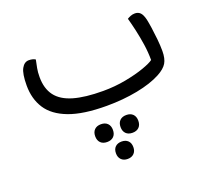

<svg xmlns="http://www.w3.org/2000/svg" viewBox="-119 -534 1086 996"><g transform="rotate(-20 423.5 -36.5)"><path d="M417 16Q288 16 210 -13.5Q132 -43 97 -97Q62 -151 62 -225Q62 -290 77 -317.5Q92 -345 117 -345Q129 -345 138 -342.5Q147 -340 153 -336Q148 -312 144 -291.5Q140 -271 140 -243Q140 -180 170 -140Q200 -100 263.5 -81.5Q327 -63 426 -63Q491 -63 551.5 -74.5Q612 -86 655.5 -101.5Q699 -117 714 -129Q714 -172 707.5 -215.5Q701 -259 692 -299Q683 -339 674 -371Q682 -376 693 -380.5Q704 -385 717 -385Q735 -385 746.5 -373.5Q758 -362 765 -333Q769 -315 773.5 -284Q778 -253 781.5 -218Q785 -183 785 -153Q785 -111 770.5 -87Q756 -63 719 -43Q667 -15 587.5 0.5Q508 16 417 16ZM355 193Q332 193 319 180Q306 167 306 144Q306 121 319 108Q332 95 355 95Q378 95 391 108Q404 121 404 144Q404 167 391 180Q378 193 355 193ZM495 193Q472 193 459 180Q446 167 446 144Q446 121 459 108Q472 95 495 95Q518 95 531 108Q544 121 544 144Q544 167 531 180Q518 193 495 193ZM425 216Q447 216 460 228.5Q473 241 473 264Q473 286 460 299Q447 312 425 312Q403 312 390 299Q377 286 377 264Q377 241 390 228.5Q403 216 425 216Z"/></g></svg>

Font: Baloo Bhaijaan 2
Style: Regular
Weight: 400
Designer: Sanskriti Dholi, Noopur Datye and Ek Type
Foundry: Ek Type
Version: Version 1.701